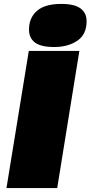

<svg xmlns="http://www.w3.org/2000/svg" viewBox="-20 -960 462 980"><path d="M293 -940Q360 -940 391 -917Q422 -894 422 -852Q422 -784 374.5 -752Q327 -720 257 -720Q189 -720 158.5 -743Q128 -766 128 -809Q128 -869 168.5 -904.5Q209 -940 293 -940ZM13 0 127 -700H385L272 0Z"/></svg>

Font: Georama Expanded Black
Style: Italic
Weight: 900
Width: 7
Italic angle: -9°
Designer: Jean-Baptiste Levee
Foundry: Production Type
Version: Version 1.000